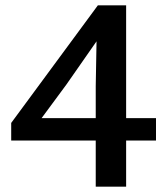

<svg xmlns="http://www.w3.org/2000/svg" viewBox="-20 -700 617 720"><path d="M565 -257V-173H453V0H339V-173H22V-239L347 -680H453V-257ZM136 -257H339V-377L342 -545L229 -383Z"/></svg>

Font: Martel Sans DemiBold
Style: Regular
Weight: 600
Designer: Dan Reynolds and Mathieu Réguer
Foundry: Dan Reynolds and Mathieu Réguer
Version: Version 1.001;PS 001.001;hotconv 1.0.70;makeotf.lib2.5.58329